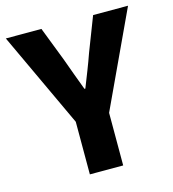

<svg xmlns="http://www.w3.org/2000/svg" viewBox="-107 -735 738 818"><g transform="rotate(-15 262.5 -326.0)"><path d="M189 0V-232L-7 -652H150L208 -502Q221 -465 234 -430.5Q247 -396 261 -358H265Q280 -396 293.5 -430.5Q307 -465 320 -502L378 -652H532L336 -232V0Z"/></g></svg>

Font: Source Sans 3 ExtraLight
Style: Bold
Weight: 700
Version: Version 3.052;hotconv 1.1.0;makeotfexe 2.6.0